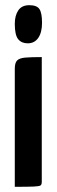

<svg xmlns="http://www.w3.org/2000/svg" viewBox="-20 -720 218 740"><path d="M37 0V-455Q37 -478 46 -487Q55 -496 77 -498Q99 -500 141 -500V-19Q141 -9 136.5 -5.5Q132 -2 110.5 -1Q89 0 37 0ZM87 -553Q63 -553 50 -569Q37 -585 37 -628Q37 -660 50.5 -680Q64 -700 93 -700Q122 -700 132 -685Q142 -670 142 -632Q142 -595 127.5 -574Q113 -553 87 -553Z"/></svg>

Font: Yanone Kaffeesatz ExtraLight SemiBold
Style: Regular
Weight: 600
Version: Version 2.003